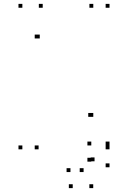

<svg xmlns="http://www.w3.org/2000/svg" viewBox="-20 -760 660 990"><path d="M544.7 10V-10H524.7V10ZM544.7 -720V-740H524.7V-720ZM461 -720V-740H441V-720ZM461 -157.5V-177.5H441V-157.5ZM455 -157.5V-177.5H435V-157.5ZM200.2 -720V-740H180.2V-720ZM95.3 -720V-740H75.3V-720ZM95.3 10V-10H75.3V10ZM179 10V-10H159V10ZM179 -561.7V-581.7H159V-561.7ZM185 -561.7V-581.7H165V-561.7ZM467.5 71.7V51.7H447.5V71.7ZM544.7 102.5V82.5H524.7V102.5ZM544.7 -10V-30H524.7V-10ZM450.7 -10V-30H430.7V-10ZM450.7 73.5V53.5H430.7V73.5ZM411 127.2V107.2H391V127.2ZM343.3 127.2V107.2H323.3V127.2ZM355 210V190H335V210ZM460.7 210V190H440.7V210Z"/></svg>

Font: Monaspace Krypton Dots Var
Style: Regular
Weight: 400
Designer: Riley Cran and the Lettermatic Team
Version: Version 1.100 (Monaspace Krypton Dots)